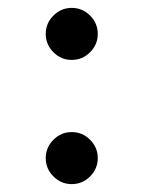

<svg xmlns="http://www.w3.org/2000/svg" viewBox="-20 -454 371 487"><path d="M228 -368Q228 -341 208.5 -321.5Q189 -302 162 -302Q135 -302 115.5 -321.5Q96 -341 96 -368Q96 -395 115.5 -414.5Q135 -434 162 -434Q189 -434 208.5 -414.5Q228 -395 228 -368ZM228 -53Q228 -26 208.5 -6.5Q189 13 162 13Q135 13 115.5 -6.5Q96 -26 96 -53Q96 -80 115.5 -99.5Q135 -119 162 -119Q189 -119 208.5 -99.5Q228 -80 228 -53Z"/></svg>

Font: Rosario Light Light
Style: Regular
Weight: 300
Version: Version 1.101; ttfautohint (v1.8.1.43-b0c9)